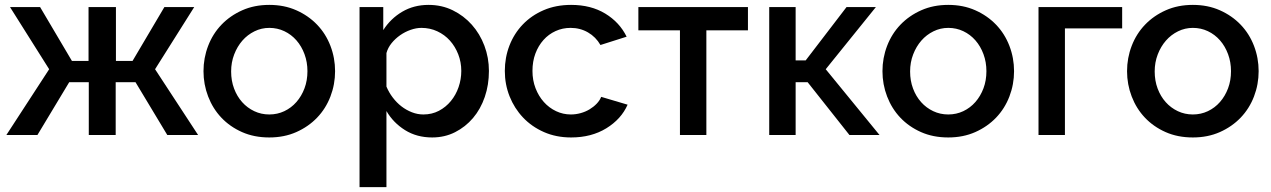

<svg xmlns="http://www.w3.org/2000/svg" viewBox="-20 -552 5198 785"><path d="M144 -523 274 -303H342V-523H454V-303H522L652 -523H774L614 -269L790 0H664L534 -216H453V0H343V-216H263L133 0H6L181 -269L21 -523Z M1081 10Q1019 10 969.5 -12Q920 -34 885 -71Q850 -108 831 -157.5Q812 -207 812 -261Q812 -315 831 -364.5Q850 -414 885.5 -451Q921 -488 970.5 -510Q1020 -532 1081 -532Q1142 -532 1191.5 -510Q1241 -488 1276.5 -451Q1312 -414 1331 -364.5Q1350 -315 1350 -261Q1350 -207 1331 -157.5Q1312 -108 1276.5 -71Q1241 -34 1191.5 -12Q1142 10 1081 10ZM925 -260Q925 -222 937 -190Q949 -158 970 -134.5Q991 -111 1019.5 -97.5Q1048 -84 1081 -84Q1114 -84 1142.5 -97.5Q1171 -111 1192 -135Q1213 -159 1225 -191Q1237 -223 1237 -261Q1237 -298 1225 -330.5Q1213 -363 1192 -387Q1171 -411 1142.5 -424.5Q1114 -438 1081 -438Q1049 -438 1020.5 -424Q992 -410 971 -386Q950 -362 937.5 -329.5Q925 -297 925 -260Z M1747 10Q1684 10 1636 -20Q1588 -50 1560 -98V213H1450V-523H1547V-429Q1577 -476 1624.5 -504Q1672 -532 1732 -532Q1786 -532 1831 -510Q1876 -488 1909 -451Q1942 -414 1960.5 -365Q1979 -316 1979 -262Q1979 -205 1962 -155.5Q1945 -106 1914 -69.5Q1883 -33 1840.5 -11.5Q1798 10 1747 10ZM1711 -84Q1746 -84 1774.5 -99Q1803 -114 1823.5 -139Q1844 -164 1855 -196Q1866 -228 1866 -262Q1866 -298 1853.5 -330Q1841 -362 1819.5 -386Q1798 -410 1768 -424Q1738 -438 1703 -438Q1682 -438 1659 -430Q1636 -422 1616 -408Q1596 -394 1581 -375.5Q1566 -357 1560 -335V-198Q1570 -174 1586 -153Q1602 -132 1621.5 -117Q1641 -102 1664 -93Q1687 -84 1711 -84Z M2044 -262Q2044 -317 2063 -366Q2082 -415 2117.5 -452Q2153 -489 2203 -510.5Q2253 -532 2315 -532Q2396 -532 2454.5 -496.5Q2513 -461 2542 -402L2435 -368Q2416 -401 2384 -419.5Q2352 -438 2313 -438Q2280 -438 2251.5 -425Q2223 -412 2202 -388.5Q2181 -365 2169 -333Q2157 -301 2157 -262Q2157 -224 2169.5 -191.5Q2182 -159 2203.5 -135Q2225 -111 2253.5 -97.5Q2282 -84 2314 -84Q2334 -84 2354 -89.5Q2374 -95 2390.5 -105Q2407 -115 2419.5 -128Q2432 -141 2438 -156L2546 -124Q2520 -65 2459 -27.5Q2398 10 2315 10Q2254 10 2204 -12Q2154 -34 2118.5 -71.5Q2083 -109 2063.5 -158Q2044 -207 2044 -262Z M2868 0H2760V-428H2590V-523H3038V-428H2868Z M3441 -523H3561L3356 -269L3576 0H3453L3282 -216H3233V0H3125V-523H3233V-305H3274Z M3857 10Q3795 10 3745.5 -12Q3696 -34 3661 -71Q3626 -108 3607 -157.5Q3588 -207 3588 -261Q3588 -315 3607 -364.5Q3626 -414 3661.5 -451Q3697 -488 3746.5 -510Q3796 -532 3857 -532Q3918 -532 3967.5 -510Q4017 -488 4052.5 -451Q4088 -414 4107 -364.5Q4126 -315 4126 -261Q4126 -207 4107 -157.5Q4088 -108 4052.5 -71Q4017 -34 3967.5 -12Q3918 10 3857 10ZM3701 -260Q3701 -222 3713 -190Q3725 -158 3746 -134.5Q3767 -111 3795.5 -97.5Q3824 -84 3857 -84Q3890 -84 3918.5 -97.5Q3947 -111 3968 -135Q3989 -159 4001 -191Q4013 -223 4013 -261Q4013 -298 4001 -330.5Q3989 -363 3968 -387Q3947 -411 3918.5 -424.5Q3890 -438 3857 -438Q3825 -438 3796.5 -424Q3768 -410 3747 -386Q3726 -362 3713.5 -329.5Q3701 -297 3701 -260Z M4568 -436H4334V0H4226V-523H4568Z M4857 10Q4795 10 4745.5 -12Q4696 -34 4661 -71Q4626 -108 4607 -157.5Q4588 -207 4588 -261Q4588 -315 4607 -364.5Q4626 -414 4661.5 -451Q4697 -488 4746.5 -510Q4796 -532 4857 -532Q4918 -532 4967.5 -510Q5017 -488 5052.5 -451Q5088 -414 5107 -364.5Q5126 -315 5126 -261Q5126 -207 5107 -157.5Q5088 -108 5052.5 -71Q5017 -34 4967.5 -12Q4918 10 4857 10ZM4701 -260Q4701 -222 4713 -190Q4725 -158 4746 -134.5Q4767 -111 4795.5 -97.5Q4824 -84 4857 -84Q4890 -84 4918.5 -97.5Q4947 -111 4968 -135Q4989 -159 5001 -191Q5013 -223 5013 -261Q5013 -298 5001 -330.5Q4989 -363 4968 -387Q4947 -411 4918.5 -424.5Q4890 -438 4857 -438Q4825 -438 4796.5 -424Q4768 -410 4747 -386Q4726 -362 4713.5 -329.5Q4701 -297 4701 -260Z"/></svg>

Font: Oxford Sans SemiBold
Style: Regular
Weight: 600
Designer: Matt McInerney, Pablo Impallari, Rodrigo Fuenzalida
Foundry: Matt McInerney, Pablo Impallari, Rodrigo Fuenzalida
Version: Version 3.000g; ttfautohint (v1.5) -l 8 -r 28 -G 28 -x 14 -D